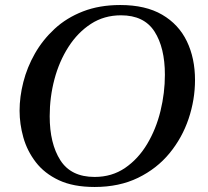

<svg xmlns="http://www.w3.org/2000/svg" viewBox="-20 -731 828 765"><path d="M757 -412Q757 -334 731.5 -258Q706 -182 655.5 -120.5Q605 -59 530 -22.5Q455 14 357 14Q272 14 214.5 -13Q157 -40 122.5 -85Q88 -130 73 -183.5Q58 -237 58 -290Q58 -345 73 -404Q88 -463 119 -517.5Q150 -572 197.5 -616Q245 -660 310.5 -685.5Q376 -711 459 -711Q560 -711 626 -672.5Q692 -634 724.5 -566.5Q757 -499 757 -412ZM637 -433Q637 -541 595.5 -605.5Q554 -670 462 -670Q395 -670 342.5 -636Q290 -602 253 -544.5Q216 -487 197 -415.5Q178 -344 178 -268Q178 -159 220.5 -92.5Q263 -26 357 -26Q426 -26 478.5 -62Q531 -98 566.5 -157.5Q602 -217 619.5 -289Q637 -361 637 -433Z"/></svg>

Font: Tiro Tamil
Style: Italic
Weight: 400
Italic angle: -11°
Designer: Tamil: Fernando Mello & Fiona Ross, assisted by Kaja Sojewska. Latin: John Hudson with Paul Hanslow, assisted by Kaja So
Foundry: Tiro Typeworks Ltd.
Version: Version 1.52